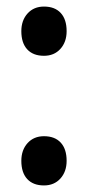

<svg xmlns="http://www.w3.org/2000/svg" viewBox="-20 -555 268 585"><path d="M114 10Q81 10 63 -9.5Q45 -29 45 -65Q45 -98 64 -119Q83 -140 114 -140Q147 -140 165 -120.5Q183 -101 183 -65Q183 -32 164 -11Q145 10 114 10ZM114 -385Q81 -385 63 -404.5Q45 -424 45 -460Q45 -493 64 -514Q83 -535 114 -535Q147 -535 165 -515.5Q183 -496 183 -460Q183 -427 164 -406Q145 -385 114 -385Z"/></svg>

Font: Lexend Deca
Style: Regular
Weight: 400
Designer: Bonnie Shaver-Troup, Thomas Jockin
Foundry: Lexend
Version: Version 1.008; ttfautohint (v1.8.4.7-5d5b)